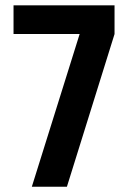

<svg xmlns="http://www.w3.org/2000/svg" viewBox="-20 -708 498 728"><path d="M31.3 -579.1H282L100.7 0H233.7L414.3 -578.9V-687.7H31.3Z"/></svg>

Font: Secuela Black
Style: Regular
Weight: 900
Designer: Fernando Haro
Foundry: deFharo
Version: Version 1.704